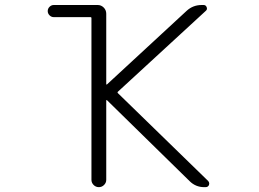

<svg xmlns="http://www.w3.org/2000/svg" viewBox="-20 -774 1040 772"><path d="M196.3 -753.9H373Q386.7 -753.9 397 -743.7Q407.2 -733.4 407.2 -718.8V-435.5Q407.2 -434.6 408.2 -434.1Q409.2 -433.6 410.2 -434.6L730.5 -730.5Q755.9 -753.9 791 -753.9H798.8Q807.6 -753.9 811 -745.1Q814.5 -736.3 807.6 -730.5L454.1 -405.3Q451.2 -402.3 454.1 -399.4L817.4 -45.9Q821.3 -41 821.3 -36.1Q821.3 -33.2 820.3 -30.3Q816.4 -21.5 806.6 -21.5H800.8Q766.6 -21.5 742.2 -45.9L410.2 -371.1Q409.2 -372.1 408.2 -371.6Q407.2 -371.1 407.2 -369.1V-50.8Q407.2 -39.1 398.4 -30.3Q389.6 -21.5 377.4 -21.5Q365.2 -21.5 356.4 -30.3Q347.7 -39.1 347.7 -50.8V-701.2Q347.7 -705.1 343.8 -705.1H196.3Q186.5 -705.1 179.2 -712.4Q171.9 -719.7 171.9 -729.5Q171.9 -739.3 179.2 -746.6Q186.5 -753.9 196.3 -753.9Z"/></svg>

Font: Rounded-L Mgen+ 1mn light
Style: Regular
Weight: 200
Designer: [Source Han Sans]
Ryoko NISHIZUKA  (kana & ideographs); Paul D. Hunt (Latin, Greek & Cyrillic); Wenlong ZHANG  (bopomofo
Version: Version 1.059.20150602